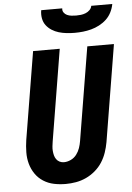

<svg xmlns="http://www.w3.org/2000/svg" viewBox="-62 -1001 725 1055"><g transform="rotate(-5 300.0 -473.5)"><path d="M258 8Q224 8 192.5 1.5Q161 -5 134.5 -22Q108 -39 90.5 -64.5Q73 -90 64.5 -120.5Q56 -151 56.5 -184.5Q57 -218 62 -251L142 -735H289L206 -231Q204 -218 202.5 -205Q201 -192 202 -179.5Q203 -167 206 -155Q209 -143 216 -133Q223 -123 234 -117.5Q245 -112 258 -112Q277 -112 296 -121Q315 -130 327.5 -146.5Q340 -163 346.5 -182Q353 -201 356 -220L441 -735H588L500 -201Q495 -173 485.5 -145Q476 -117 460 -92Q444 -67 420.5 -47Q397 -27 370 -14.5Q343 -2 314.5 3Q286 8 258 8ZM379 -815Q356 -815 334 -817.5Q312 -820 291.5 -826Q271 -832 253 -843.5Q235 -855 222.5 -871.5Q210 -888 206 -910Q202 -932 206 -955H322Q320 -942 327 -932Q334 -922 345 -917Q356 -912 369 -910.5Q382 -909 395 -909Q408 -909 421 -910.5Q434 -912 447 -917Q460 -922 470 -932Q480 -942 482 -955H598Q594 -932 583 -910Q572 -888 554.5 -871.5Q537 -855 515 -843.5Q493 -832 470.5 -826Q448 -820 425 -817.5Q402 -815 379 -815Z"/></g></svg>

Font: Iosevka Heavy Extended Oblique
Style: Regular
Weight: 900
Width: 7
Italic angle: -9°
Monospace: yes
Designer: Belleve Invis
Foundry: Belleve Invis
Version: Version 32.5.0; ttfautohint (v1.8.4)